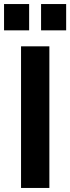

<svg xmlns="http://www.w3.org/2000/svg" viewBox="-57 -929 347 949"><path d="M47 0V-700H187V0ZM146 -779V-909H270V-779ZM-37 -779V-909H87V-779Z"/></svg>

Font: Host Grotesk Black
Style: Regular
Weight: 900
Designer: Doğukan Karapınar based on Poppins by Indian Type Foundry, Jonny Pinhorn
Foundry: Element Type
Version: Version 1.000; ttfautohint (v1.8.4.7-5d5b);gftools[0.9.33]